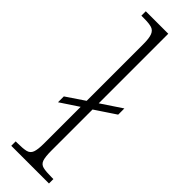

<svg xmlns="http://www.w3.org/2000/svg" viewBox="-261 -763 767 767"><g transform="rotate(45 122.0 -380.0)"><path d="M24 0V-25H33Q65 -25 81.5 -29Q98 -33 104 -49Q110 -65 110 -99V-306L33 -255V-288L110 -340V-660Q110 -694 103.5 -710Q97 -726 82 -730.5Q67 -735 39 -735H24V-760H151V-367L238 -425V-390L151 -332V-99Q151 -65 156.5 -49Q162 -33 178.5 -29Q195 -25 227 -25H237V0Z"/></g></svg>

Font: Noto Serif Ethiopic Condensed ExtraLight
Style: Regular
Weight: 200
Width: 3
Designer: Monotype Design Team
Foundry: Monotype Imaging Inc.
Version: Version 2.102; ttfautohint (v1.8.4.7-5d5b)